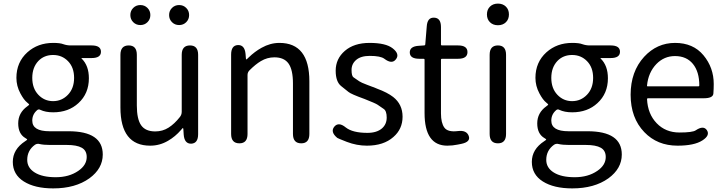

<svg xmlns="http://www.w3.org/2000/svg" viewBox="-20 -795 4021 1065"><path d="M275 250Q173 250 112 211.5Q51 173 51 103Q51 33 120 -12Q131 -19 131 -21Q131 -23 121 -29Q81 -52 81 -110.5Q81 -169 131 -205Q142 -213 142 -215Q142 -217 131 -226Q112 -241 93 -277Q71 -318 71 -363Q71 -450 132 -505Q190 -557 275 -557Q313 -557 331 -550Q351 -543 372 -543H488Q540 -543 540 -508Q540 -473 488 -473H434Q429 -473 433 -470Q473 -431 473 -361Q473 -276 415 -223Q360 -172 275 -172Q232 -172 203 -186Q194 -191 186 -184Q159 -161 159 -126Q159 -67 254 -67H360Q550 -67 550 62Q550 140 476 194Q398 250 275 250ZM414 153Q461 121 461 76Q461 40 433.5 24.5Q406 9 350 9H256Q222 9 200 4Q186 0 174 8Q131 39 131 92Q131 136 173 162Q215 188 289 188Q363 188 414 153ZM193 -457Q159 -421 159 -363Q159 -305 192.5 -269.5Q226 -234 274.5 -234Q323 -234 357 -269.5Q391 -305 391 -363Q391 -421 357.5 -455.5Q324 -490 274.5 -490Q225 -490 193 -457Z M813 13Q648 13 648 -199V-491Q648 -543 694 -543Q739 -543 739 -491V-210Q739 -134 763 -100Q787 -66 841 -66Q882 -66 915 -87Q948 -108 977 -145Q988 -158 988 -175V-491Q988 -543 1034 -543Q1079 -543 1079 -491V-51Q1079 0 1041 2Q1003 3 999 -48L997 -79Q996 -85 994.5 -85Q993 -85 984 -74Q952 -37 912 -14Q866 13 813 13ZM758.5 -656Q735 -656 719 -672Q703 -688 703 -711.5Q703 -735 719 -751Q735 -767 758.5 -767Q782 -767 798 -751Q814 -735 814 -711.5Q814 -688 798 -672Q782 -656 758.5 -656ZM973.5 -656Q950 -656 934 -672Q918 -688 918 -711.5Q918 -735 934 -751Q950 -767 973.5 -767Q997 -767 1013 -751Q1029 -735 1029 -711.5Q1029 -688 1013 -672Q997 -656 973.5 -656Z M1308 0Q1262 0 1262 -52V-492Q1262 -543 1299 -545Q1337 -547 1342 -496L1344 -471Q1345 -465 1346.5 -465Q1348 -465 1359 -476Q1393 -509 1431 -530Q1479 -557 1530 -557Q1696 -557 1696 -344V-52Q1696 0 1651 0Q1605 0 1605 -52V-332Q1605 -408 1580.5 -442.5Q1556 -477 1502 -477Q1462 -477 1427 -456Q1398 -439 1364 -405Q1353 -394 1353 -379V-52Q1353 0 1308 0Z M2015 13Q1959 13 1904 -8Q1853 -28 1851 -30Q1811 -63 1834 -92Q1858 -121 1898 -88Q1936 -58 2018 -58Q2070 -58 2099 -83Q2125 -106 2125 -143Q2125 -180 2108 -191Q2086 -206 2074.5 -214Q2063 -222 2002 -246Q1927 -273 1913 -285Q1893 -301 1873 -317Q1842 -341 1842 -403Q1842 -469 1893 -513Q1944 -557 2030 -557Q2120 -557 2158 -527Q2199 -495 2176 -466Q2154 -437 2112 -469Q2091 -485 2031 -485Q1982 -485 1956 -463Q1930 -441 1930 -407Q1930 -373 1941 -366Q1963 -351 1973 -344Q1983 -337 2015 -325Q2040 -316 2044 -314Q2049 -313 2072 -303Q2129 -282 2161 -257Q2213 -216 2213 -147.5Q2213 -79 2162 -35Q2108 13 2015 13Z M2519 7Q2490 13 2461 13Q2335 13 2335 -168V-464Q2335 -469 2330 -469H2306Q2254 -469 2253 -503Q2252 -538 2303 -541L2332 -543Q2339 -543 2339 -550L2347 -647Q2350 -699 2388 -697Q2426 -696 2426 -645V-548Q2426 -543 2431 -543H2521Q2573 -543 2573 -506Q2573 -469 2521 -469H2431Q2426 -469 2426 -464V-166Q2426 -113 2445 -87Q2464 -61 2520 -68Q2568 -74 2580 -41Q2592 -8 2539 3Z M2742 0Q2696 0 2696 -52V-491Q2696 -543 2742 -543Q2787 -543 2787 -491V-52Q2787 0 2742 0ZM2742 -655Q2715 -655 2698 -671.5Q2681 -688 2681 -715Q2681 -742 2698 -758.5Q2715 -775 2742 -775Q2769 -775 2786 -758.5Q2803 -742 2803 -715Q2803 -688 2786 -671.5Q2769 -655 2742 -655Z M3154 250Q3052 250 2991 211.5Q2930 173 2930 103Q2930 33 2999 -12Q3010 -19 3010 -21Q3010 -23 3000 -29Q2960 -52 2960 -110.5Q2960 -169 3010 -205Q3021 -213 3021 -215Q3021 -217 3010 -226Q2991 -241 2972 -277Q2950 -318 2950 -363Q2950 -450 3011 -505Q3069 -557 3154 -557Q3192 -557 3210 -550Q3230 -543 3251 -543H3367Q3419 -543 3419 -508Q3419 -473 3367 -473H3313Q3308 -473 3312 -470Q3352 -431 3352 -361Q3352 -276 3294 -223Q3239 -172 3154 -172Q3111 -172 3082 -186Q3073 -191 3065 -184Q3038 -161 3038 -126Q3038 -67 3133 -67H3239Q3429 -67 3429 62Q3429 140 3355 194Q3277 250 3154 250ZM3293 153Q3340 121 3340 76Q3340 40 3312.5 24.5Q3285 9 3229 9H3135Q3101 9 3079 4Q3065 0 3053 8Q3010 39 3010 92Q3010 136 3052 162Q3094 188 3168 188Q3242 188 3293 153ZM3072 -457Q3038 -421 3038 -363Q3038 -305 3071.5 -269.5Q3105 -234 3153.5 -234Q3202 -234 3236 -269.5Q3270 -305 3270 -363Q3270 -421 3236.5 -455.5Q3203 -490 3153.5 -490Q3104 -490 3072 -457Z M3738 13Q3626 13 3554 -62Q3478 -141 3478 -269.5Q3478 -398 3553 -480Q3624 -557 3724.5 -557Q3825 -557 3882 -488.5Q3939 -420 3939 -329Q3939 -302 3937 -276Q3935 -250 3884 -250H3574Q3569 -250 3569 -245Q3573 -163 3622.5 -111.5Q3672 -60 3749 -60Q3821 -60 3839 -72Q3882 -101 3901 -73Q3920 -44 3876 -16Q3831 13 3738 13ZM3569 -321Q3568 -316 3573 -316H3854Q3859 -316 3859 -321Q3859 -397 3823.5 -440.5Q3788 -484 3724 -484Q3664 -484 3621 -440Q3576 -393 3569 -321Z"/></svg>

Font: Resource Han Rounded HK
Style: Regular
Weight: 400
Designer: Cyano Hao (round all glyphs); Ryoko NISHIZUKA  (kana, bopomofo & ideographs); Paul D. Hunt (Latin, Greek & Cyrillic); Sa
Foundry: Cyano Hao
Version: 0.990